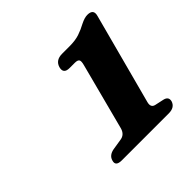

<svg xmlns="http://www.w3.org/2000/svg" viewBox="-109 -811 555 555"><g transform="rotate(-45 168.5 -533.0)"><path d="M172 -644.5Q147 -644.5 153 -667Q159.5 -689 186 -689H216Q240 -689 256.5 -694.5Q273 -700 289.5 -709Q305.5 -717 317 -717Q342 -717 335.5 -694L261.5 -416Q256.5 -397.5 271.5 -394L299 -388Q316.5 -384 312.5 -368Q306.5 -349 282 -349H90Q64.5 -349 70.5 -368Q75 -384.5 96 -388.5L130.5 -394Q148 -397 153.5 -416L207 -620.5Q211 -635 207.8 -639.8Q204.5 -644.5 193.5 -644.5Z"/></g></svg>

Font: Fraunces 9pt Soft SemiBold
Style: Italic
Weight: 600
Italic angle: -16°
Version: Version 1.000;[b76b70a41]